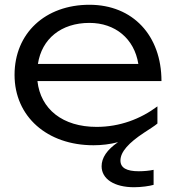

<svg xmlns="http://www.w3.org/2000/svg" viewBox="-20 -596 736 805"><path d="M542 189C573 189 607 184 624 179V116C606 120 582 122 562 122C511 122 485 108 485 77C485 40 521 2 583 -39C607 -55 627 -67 640 -78V-150C569 -97 482 -64 385 -64C243 -64 150 -138 137 -256H657C657 -447 537 -576 355 -576C170 -576 41 -457 41 -282C41 -107 178 13 372 13C406 13 441 9 475 0C428 32 406 66 406 101C406 155 460 189 542 189ZM139 -328C155 -433 236 -500 355 -500C463 -500 543 -434 560 -328Z"/></svg>

Font: Bounded Light
Style: Regular
Weight: 300
Designer: Vlad Churkin
Version: Version 3.0